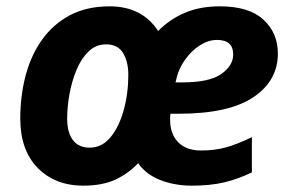

<svg xmlns="http://www.w3.org/2000/svg" viewBox="-20 -576 922 606"><path d="M243 10Q154 10 99 -46Q44 -102 44 -202Q44 -274 61 -338Q78 -402 113 -451Q148 -500 201 -528Q254 -556 326 -556Q378 -556 416.5 -536Q455 -516 479 -478Q514 -514 562 -535Q610 -556 674 -556Q766 -556 811.5 -514Q857 -472 857 -407Q857 -321 779.5 -269Q702 -217 543 -217H518Q517 -211 517 -206.5Q517 -202 517 -197Q517 -153 542.5 -127Q568 -101 614 -101Q657 -101 692 -110.5Q727 -120 775 -143V-32Q732 -11 688 -0.5Q644 10 585 10Q532 10 486.5 -7.5Q441 -25 416 -61Q385 -28 344 -9Q303 10 243 10ZM534 -316H556Q641 -316 678.5 -342.5Q716 -369 716 -404Q716 -450 665 -450Q638 -450 611 -433Q584 -416 563 -386Q542 -356 534 -316ZM263 -110Q302 -110 329 -143Q356 -176 370.5 -228.5Q385 -281 385 -340Q385 -381 368.5 -408.5Q352 -436 315 -436Q283 -436 260 -414Q237 -392 222 -356.5Q207 -321 199.5 -280Q192 -239 192 -202Q192 -158 210 -134Q228 -110 263 -110Z"/></svg>

Font: BC Sans
Style: Bold Italic
Weight: 700
Italic angle: -12°
Designer: Monotype Design Team
Province of B.C.
Foundry: Monotype Imaging Inc.
Version: Version 2.000;GOOG;noto-source:20170915:90ef993387c0